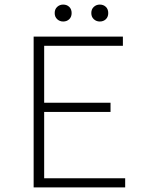

<svg xmlns="http://www.w3.org/2000/svg" viewBox="-20 -819 640 839"><path d="M127 0V-659H517V-619H173V-370H463V-330H173V-40H527V0ZM256 -725Q241 -725 230 -735Q219 -745 219 -762Q219 -779 230 -789Q241 -799 256 -799Q272 -799 282.5 -789Q293 -779 293 -762Q293 -745 282.5 -735Q272 -725 256 -725ZM416 -725Q401 -725 390 -735Q379 -745 379 -762Q379 -779 390 -789Q401 -799 416 -799Q432 -799 442.5 -789Q453 -779 453 -762Q453 -745 442.5 -735Q432 -725 416 -725Z"/></svg>

Font: Source Code Pro ExtraLight Light
Style: Regular
Weight: 300
Monospace: yes
Version: Version 1.018;hotconv 1.0.116;makeotfexe 2.5.65601